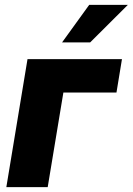

<svg xmlns="http://www.w3.org/2000/svg" viewBox="-20 -764 542 784"><path d="M478 -522.5 455.6 -386.2H238.8L174.8 0H5.9L92.3 -522.5ZM233.4 -590.8 344.2 -744.1H502L348.1 -590.8Z"/></svg>

Font: Inter 28pt ExtraBold
Style: Italic
Weight: 800
Italic angle: -9.3988°
Designer: Rasmus Andersson
Foundry: rsms
Version: Version 4.001;git-66647c0bb